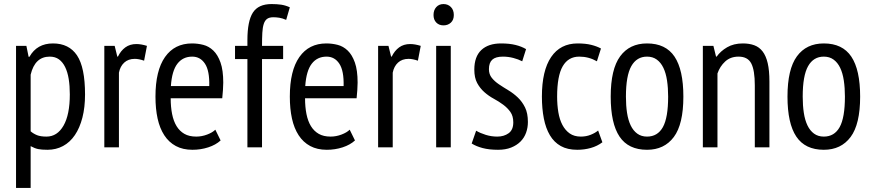

<svg xmlns="http://www.w3.org/2000/svg" viewBox="-20 -726 4295 946"><path d="M59 -500H110L121 -446H125Q162 -512 241 -512Q320 -512 359.5 -453Q399 -394 399 -260Q399 -197 386 -146.5Q373 -96 349 -60.5Q325 -25 290.5 -6.5Q256 12 214 12Q185 12 168 8.5Q151 5 131 -6V200H59ZM131 -79Q145 -67 162.5 -60Q180 -53 209 -53Q262 -53 293 -107Q324 -161 324 -261Q324 -303 318.5 -337Q313 -371 301 -395.5Q289 -420 270.5 -433.5Q252 -447 225 -447Q152 -447 131 -358Z M494 -500H545L558 -447H561Q575 -476 597.5 -492.5Q620 -509 652 -509Q675 -509 704 -500L690 -427Q664 -436 644 -436Q612 -436 592 -417.5Q572 -399 566 -368V0H494Z M1067 -34Q1043 -12 1006 0Q969 12 928 12Q881 12 846.5 -6.5Q812 -25 789.5 -59.5Q767 -94 756.5 -142Q746 -190 746 -250Q746 -378 793 -445Q840 -512 926 -512Q954 -512 981.5 -505Q1009 -498 1031 -477Q1053 -456 1066.5 -418Q1080 -380 1080 -319Q1080 -302 1078.5 -282.5Q1077 -263 1075 -242H821Q821 -199 828 -164Q835 -129 850 -104.5Q865 -80 888.5 -66.5Q912 -53 947 -53Q974 -53 1000.5 -63Q1027 -73 1041 -87ZM1011 -302Q1013 -377 990 -412Q967 -447 927 -447Q881 -447 854 -412Q827 -377 822 -302Z M1138 -500H1199V-528Q1199 -622 1226 -664Q1253 -706 1318 -706Q1344 -706 1365 -703Q1386 -700 1408 -690L1390 -628Q1372 -636 1356.5 -638.5Q1341 -641 1327 -641Q1307 -641 1296 -633Q1285 -625 1279.5 -608Q1274 -591 1272.5 -564.5Q1271 -538 1271 -500H1375V-435H1271V0H1199V-435H1138Z M1729 -34Q1705 -12 1668 0Q1631 12 1590 12Q1543 12 1508.5 -6.5Q1474 -25 1451.5 -59.5Q1429 -94 1418.5 -142Q1408 -190 1408 -250Q1408 -378 1455 -445Q1502 -512 1588 -512Q1616 -512 1643.5 -505Q1671 -498 1693 -477Q1715 -456 1728.5 -418Q1742 -380 1742 -319Q1742 -302 1740.5 -282.5Q1739 -263 1737 -242H1483Q1483 -199 1490 -164Q1497 -129 1512 -104.5Q1527 -80 1550.5 -66.5Q1574 -53 1609 -53Q1636 -53 1662.5 -63Q1689 -73 1703 -87ZM1673 -302Q1675 -377 1652 -412Q1629 -447 1589 -447Q1543 -447 1516 -412Q1489 -377 1484 -302Z M1843 -500H1894L1907 -447H1910Q1924 -476 1946.5 -492.5Q1969 -509 2001 -509Q2024 -509 2053 -500L2039 -427Q2013 -436 1993 -436Q1961 -436 1941 -417.5Q1921 -399 1915 -368V0H1843Z M2129 -500H2201V0H2129ZM2116 -652Q2116 -676 2129.5 -691Q2143 -706 2165 -706Q2187 -706 2201.5 -691.5Q2216 -677 2216 -652Q2216 -628 2201.5 -614.5Q2187 -601 2165 -601Q2143 -601 2129.5 -615Q2116 -629 2116 -652Z M2326 -82Q2346 -70 2373.5 -61.5Q2401 -53 2430 -53Q2463 -53 2486 -69.5Q2509 -86 2509 -123Q2509 -154 2495 -174Q2481 -194 2459.5 -210Q2438 -226 2413 -239.5Q2388 -253 2366.5 -272Q2345 -291 2331 -317Q2317 -343 2317 -383Q2317 -447 2351.5 -479.5Q2386 -512 2449 -512Q2490 -512 2520 -504.5Q2550 -497 2572 -484L2553 -424Q2534 -434 2509 -440.5Q2484 -447 2458 -447Q2422 -447 2405.5 -432Q2389 -417 2389 -385Q2389 -360 2403 -342.5Q2417 -325 2438.5 -310.5Q2460 -296 2485 -281Q2510 -266 2531.5 -245.5Q2553 -225 2567 -196.5Q2581 -168 2581 -125Q2581 -97 2572 -72Q2563 -47 2544.5 -28.5Q2526 -10 2498.5 1Q2471 12 2434 12Q2390 12 2358 3.5Q2326 -5 2304 -19Z M2948 -25Q2923 -6 2891 3Q2859 12 2824 12Q2776 12 2743 -6.5Q2710 -25 2689.5 -59.5Q2669 -94 2659.5 -142.5Q2650 -191 2650 -250Q2650 -378 2695.5 -445Q2741 -512 2826 -512Q2865 -512 2893 -505Q2921 -498 2941 -487L2921 -424Q2881 -447 2834 -447Q2780 -447 2752.5 -399.5Q2725 -352 2725 -250Q2725 -209 2731 -173Q2737 -137 2751 -110.5Q2765 -84 2787 -68.5Q2809 -53 2842 -53Q2868 -53 2890.5 -62Q2913 -71 2927 -83Z M2989 -250Q2989 -385 3035.5 -448.5Q3082 -512 3168 -512Q3260 -512 3303.5 -447Q3347 -382 3347 -250Q3347 -114 3300 -51Q3253 12 3168 12Q3076 12 3032.5 -53Q2989 -118 2989 -250ZM3064 -250Q3064 -206 3069.5 -170Q3075 -134 3087.5 -108Q3100 -82 3120 -67.5Q3140 -53 3168 -53Q3220 -53 3246 -99.5Q3272 -146 3272 -250Q3272 -293 3266.5 -329.5Q3261 -366 3248.5 -392Q3236 -418 3216 -432.5Q3196 -447 3168 -447Q3117 -447 3090.5 -400Q3064 -353 3064 -250Z M3699 0V-305Q3699 -380 3681.5 -413.5Q3664 -447 3619 -447Q3579 -447 3553 -423Q3527 -399 3515 -364V0H3443V-500H3495L3508 -447H3511Q3530 -474 3562.5 -493Q3595 -512 3640 -512Q3672 -512 3696.5 -503Q3721 -494 3737.5 -472.5Q3754 -451 3762.5 -415Q3771 -379 3771 -324V0Z M3860 -250Q3860 -385 3906.5 -448.5Q3953 -512 4039 -512Q4131 -512 4174.5 -447Q4218 -382 4218 -250Q4218 -114 4171 -51Q4124 12 4039 12Q3947 12 3903.5 -53Q3860 -118 3860 -250ZM3935 -250Q3935 -206 3940.5 -170Q3946 -134 3958.5 -108Q3971 -82 3991 -67.5Q4011 -53 4039 -53Q4091 -53 4117 -99.5Q4143 -146 4143 -250Q4143 -293 4137.5 -329.5Q4132 -366 4119.5 -392Q4107 -418 4087 -432.5Q4067 -447 4039 -447Q3988 -447 3961.5 -400Q3935 -353 3935 -250Z"/></svg>

Font: PT Sans Narrow
Style: Regular
Weight: 400
Width: 3
Designer: A.Korolkova, O.Umpeleva, V.Yefimov
Foundry: ParaType Ltd
Version: Version 2.003W OFL